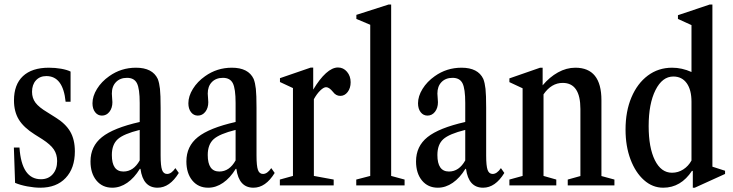

<svg xmlns="http://www.w3.org/2000/svg" viewBox="-20 -842 3330 872"><path d="M163 10.5Q136 10.5 104 4.5Q72 -1.5 48.5 -11.5L43 -172H68.5Q78 -28 166 -28Q199.5 -28 219.5 -50.8Q239.5 -73.5 239.5 -110.5Q239.5 -141 224.5 -163.2Q209.5 -185.5 172.5 -209.5L137.5 -231.5Q87.5 -263 65.5 -299Q43.5 -335 43.5 -386Q43.5 -458 84.2 -496.2Q125 -534.5 202 -534.5Q231 -534.5 257.8 -529.8Q284.5 -525 300.5 -517V-380H278Q266.5 -496.5 190.5 -496.5Q161 -496.5 143.2 -477Q125.5 -457.5 125.5 -425Q125.5 -396.5 141.2 -375.5Q157 -354.5 195 -332L231.5 -309Q278 -280.5 299 -244.2Q320 -208 320 -154.5Q320 -78 278.2 -33.8Q236.5 10.5 163 10.5Z M490 10.5Q445 10.5 418 -22.2Q391 -55 391 -109Q391 -177.5 443 -219.2Q495 -261 614.5 -288V-374.5Q614.5 -439 602 -463.8Q589.5 -488.5 557 -488.5Q525.5 -488.5 506.8 -469.2Q488 -450 488 -417Q488 -407 489.2 -397Q490.5 -387 490.5 -378Q490.5 -351.5 477 -334.2Q463.5 -317 443 -317Q424 -317 412 -332.5Q400 -348 400 -373Q400 -405 420.5 -438.2Q441 -471.5 476 -496Q530 -534.5 597.5 -534.5Q672.5 -534.5 696.5 -483.5Q703.5 -465.5 706.5 -438.5Q709.5 -411.5 709.5 -352.5V-135.5Q709.5 -88.5 716 -70.2Q722.5 -52 739 -52Q758.5 -52 776.5 -78.5L792 -56.5Q751 10.5 695.5 10.5Q629.5 10.5 618 -75H615Q590 -34 557.8 -11.8Q525.5 10.5 490 10.5ZM540.5 -63Q586.5 -63 614.5 -113.5V-252Q541.5 -234 514.8 -209.8Q488 -185.5 488 -138Q488 -63 540.5 -63Z M925.5 10.5Q880.5 10.5 853.5 -22.2Q826.5 -55 826.5 -109Q826.5 -177.5 878.5 -219.2Q930.5 -261 1050 -288V-374.5Q1050 -439 1037.5 -463.8Q1025 -488.5 992.5 -488.5Q961 -488.5 942.2 -469.2Q923.5 -450 923.5 -417Q923.5 -407 924.8 -397Q926 -387 926 -378Q926 -351.5 912.5 -334.2Q899 -317 878.5 -317Q859.5 -317 847.5 -332.5Q835.5 -348 835.5 -373Q835.5 -405 856 -438.2Q876.5 -471.5 911.5 -496Q965.5 -534.5 1033 -534.5Q1108 -534.5 1132 -483.5Q1139 -465.5 1142 -438.5Q1145 -411.5 1145 -352.5V-135.5Q1145 -88.5 1151.5 -70.2Q1158 -52 1174.5 -52Q1194 -52 1212 -78.5L1227.5 -56.5Q1186.5 10.5 1131 10.5Q1065 10.5 1053.5 -75H1050.5Q1025.5 -34 993.2 -11.8Q961 10.5 925.5 10.5ZM976 -63Q1022 -63 1050 -113.5V-252Q977 -234 950.2 -209.8Q923.5 -185.5 923.5 -138Q923.5 -63 976 -63Z M1251 0V-26.5L1310.5 -43V-442L1251.5 -469.5V-487L1391 -535H1402.5V-435Q1431.5 -483.5 1460.2 -509.5Q1489 -535.5 1515 -535.5Q1539.5 -535.5 1556 -516Q1572.5 -496.5 1572.5 -468.5Q1572.5 -442 1559 -424.2Q1545.5 -406.5 1525.5 -406.5Q1505.5 -406.5 1492 -425Q1475 -446 1461 -446Q1450 -446 1434.5 -431Q1419 -416 1405.5 -391.5V-43L1495.5 -26.5V0Z M1598 0V-26.5L1661.5 -43V-729.5L1598.5 -756V-774.5L1745 -821.5H1756.5V-43L1817.5 -26.5V0Z M1968.5 10.5Q1923.5 10.5 1896.5 -22.2Q1869.5 -55 1869.5 -109Q1869.5 -177.5 1921.5 -219.2Q1973.5 -261 2093 -288V-374.5Q2093 -439 2080.5 -463.8Q2068 -488.5 2035.5 -488.5Q2004 -488.5 1985.2 -469.2Q1966.5 -450 1966.5 -417Q1966.5 -407 1967.8 -397Q1969 -387 1969 -378Q1969 -351.5 1955.5 -334.2Q1942 -317 1921.5 -317Q1902.5 -317 1890.5 -332.5Q1878.5 -348 1878.5 -373Q1878.5 -405 1899 -438.2Q1919.5 -471.5 1954.5 -496Q2008.5 -534.5 2076 -534.5Q2151 -534.5 2175 -483.5Q2182 -465.5 2185 -438.5Q2188 -411.5 2188 -352.5V-135.5Q2188 -88.5 2194.5 -70.2Q2201 -52 2217.5 -52Q2237 -52 2255 -78.5L2270.5 -56.5Q2229.5 10.5 2174 10.5Q2108 10.5 2096.5 -75H2093.5Q2068.5 -34 2036.2 -11.8Q2004 10.5 1968.5 10.5ZM2019 -63Q2065 -63 2093 -113.5V-252Q2020 -234 1993.2 -209.8Q1966.5 -185.5 1966.5 -138Q1966.5 -63 2019 -63Z M2293.5 0V-26.5L2353.5 -43V-441L2293.5 -469V-486L2433 -534.5H2444.5V-454.5Q2476 -492 2514.2 -513.2Q2552.5 -534.5 2593 -534.5Q2711.5 -534.5 2711.5 -387V-42.5L2770.5 -26.5V0H2558.5V-26.5L2616 -42.5V-347Q2616 -465.5 2535.5 -465.5Q2484.5 -465.5 2448.5 -413.5V-43L2506.5 -26.5V0Z M2992 10.5Q2943.5 10.5 2904.8 -24Q2866 -58.5 2843.5 -118.2Q2821 -178 2821 -253.5Q2821 -336.5 2847.8 -399.8Q2874.5 -463 2922.2 -498.8Q2970 -534.5 3032.5 -534.5Q3077 -534.5 3120.5 -515V-728L3059 -756V-773L3203.5 -821.5H3215.5V-85L3273 -66.5V-52L3135.5 10.5H3126.5V-65L3123 -66.5Q3072.5 10.5 2992 10.5ZM3032 -57.5Q3060 -57.5 3083.2 -72.5Q3106.5 -87.5 3120.5 -113V-380Q3120.5 -434 3098.8 -464.2Q3077 -494.5 3038 -494.5Q2988 -494.5 2957 -432.8Q2926 -371 2926 -269.5Q2926 -171.5 2954.2 -114.5Q2982.5 -57.5 3032 -57.5Z"/></svg>

Font: Libre Caslon Condensed Medium
Style: Regular
Weight: 500
Designer: Pablo Impallari, Rodrigo Fuenzalida, Katja Schimmel, Ertekin Erdin
Foundry: Pablo Impallari, Rodrigo Fuenzalida
Version: Version 2.000; ttfautohint (v1.8.4.7-5d5b);gftools[0.9.33]